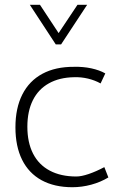

<svg xmlns="http://www.w3.org/2000/svg" viewBox="-20 -764 484 795"><path d="M279.8 11.2Q205.1 11.2 152.1 -17.8Q99.1 -46.9 71.5 -102.5Q43.9 -158.2 43.9 -236.8Q43.9 -316.4 72.5 -372.8Q101.1 -429.2 155.5 -458.5Q210 -487.8 286.6 -487.3Q324.2 -488.3 358.2 -481Q392.1 -473.6 416 -460L396.5 -418.5Q373 -431.6 344.5 -438.5Q315.9 -445.3 287.1 -444.3Q226.1 -443.4 182.4 -418.9Q138.7 -394.5 116 -348.9Q93.3 -303.2 93.3 -239.3Q93.3 -174.3 116.9 -127.9Q140.6 -81.5 186.3 -57.4Q231.9 -33.2 295.9 -33.2Q316.9 -33.2 347.2 -43.5Q377.4 -53.7 411.6 -71.8H412.1L428.7 -29.3Q396.5 -9.8 357.7 0.7Q318.8 11.2 279.8 11.2ZM103.5 -744.1H145.5L222.7 -627L300.8 -744.1H340.8L232.9 -580.1H210.9Z"/></svg>

Font: DavidDev Light
Style: Regular
Weight: 300
Designer: David.dev
Foundry: David.dev
Version: Version 1.001;FEAKit 1.0